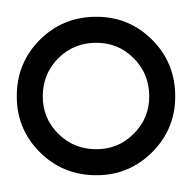

<svg xmlns="http://www.w3.org/2000/svg" viewBox="-207 -826 229 229"><path d="M-187 -711Q-187 -751 -159.5 -778.5Q-132 -806 -92 -806Q-53 -806 -25.5 -778.5Q2 -751 2 -711Q2 -672 -25.5 -644.5Q-53 -617 -92 -617Q-132 -617 -159.5 -644.5Q-187 -672 -187 -711ZM-29 -711Q-29 -738 -47.5 -756.5Q-66 -775 -92 -775Q-119 -775 -137.5 -756.5Q-156 -738 -156 -711Q-156 -685 -137.5 -666.5Q-119 -648 -92 -648Q-66 -648 -47.5 -666.5Q-29 -685 -29 -711Z"/></svg>

Font: Shippori Mincho ExtraBold
Style: Regular
Weight: 800
Designer: FONTDASU
Foundry: FONTDASU / Google Inc. / but / Adobe
Version: Version 3.110; ttfautohint (v1.8.3)